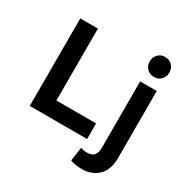

<svg xmlns="http://www.w3.org/2000/svg" viewBox="-206 -933 1282 1311"><g transform="rotate(30 435.0 -278.0)"><path d="M90 0V-690H229V-123H542V0ZM647 -673Q647 -706 668.5 -729Q690 -752 724 -752Q759 -752 780.5 -729Q802 -706 802 -673Q802 -641 780.5 -618Q759 -595 724 -595Q690 -595 668.5 -618Q647 -641 647 -673ZM521 181 537 72Q552 77 564 79Q576 81 589 81Q622 81 640.5 62.5Q659 44 659 -1V-522H790V6Q790 99 740.5 147.5Q691 196 611 196Q589 196 564.5 192Q540 188 521 181Z"/></g></svg>

Font: Radio Canada SemiBold
Style: Regular
Weight: 600
Designer: Charles Daoud, Etienne Aubert Bonn, Alexandre Saumier Demers, Jacques Le Bailly
Foundry: Radio-Canada
Version: Version 2.104; ttfautohint (v1.8.4.7-5d5b);gftools[0.9.28.de